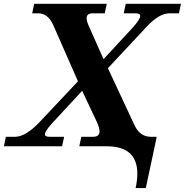

<svg xmlns="http://www.w3.org/2000/svg" viewBox="-61 -752 950 987"><path d="M734.4 0H346.7L356.9 -48.8H416.5Q450.7 -48.8 450.7 -76.2Q450.7 -94.2 438 -122.6L361.3 -285.2L203.6 -114.7Q169.9 -77.1 169.9 -61.5Q169.9 -48.8 193.8 -48.8H268.6L258.3 0H-41L-30.8 -48.8H16.1Q70.3 -48.8 141.6 -123.5L339.8 -334L211.9 -625Q185.1 -683.6 134.8 -683.6H104.5L114.7 -732.4H487.8L477.5 -683.6H416Q384.3 -683.6 384.3 -658.7Q384.3 -644.5 393.6 -622.6L471.2 -447.8L621.6 -610.4Q659.7 -652.8 659.7 -670.4Q659.7 -683.6 636.7 -683.6H575.2L585.4 -732.4H869.1L858.9 -683.6H810.5Q757.8 -683.6 693.8 -615.7L493.7 -401.4L630.9 -107.4Q658.7 -48.8 714.8 -48.8H744.6ZM688.5 214.8H636.2Q645 173.8 645 141.1Q645 0 487.8 0L495.1 -34.2H741.7Z"/></svg>

Font: Munson
Style: Bold Italic
Weight: 700
Italic angle: -12°
Designer: Paul James MIller
Foundry: High-Logic / Made with FontCreator
Version: Version 2.10;May 5, 2019;FontCreator 11.5.0.2430 64-bit